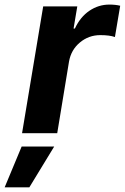

<svg xmlns="http://www.w3.org/2000/svg" viewBox="-80 -573 537 826"><path d="M14.9 0 105.8 -545.5H252.5L236.5 -450.3H242.2Q265.3 -500 304.5 -526.6Q343.8 -553.3 390.6 -553.3Q416.5 -553.3 437.1 -548.3L414.4 -413.7Q391.3 -421.9 351.6 -421.9Q301.8 -421.9 263.8 -390.3Q225.9 -358.7 217 -308.6L166.2 0ZM-60 233 13.1 57.5H153.1L46.2 233Z"/></svg>

Font: Karasuma Gothic
Style: Bold Italic
Weight: 700
Italic angle: 9.39998°
Designer: Rasmus Andersson / Ryoko Nishizuka
Foundry: Genbu
Version: Version 1.00